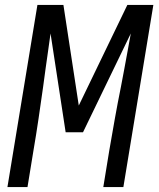

<svg xmlns="http://www.w3.org/2000/svg" viewBox="-20 -755 640 775"><path d="M10 0 131 -735H236L298 -329L494 -735H599L478 0H397L421 -147Q432 -211 443.5 -275.5Q455 -340 468 -404L482 -478Q489 -513 495 -548.5Q501 -584 508 -620L315 -221H245L184 -620Q179 -584 174 -548.5Q169 -513 164 -478L154 -404Q145 -340 135.5 -275.5Q126 -211 115 -147L91 0Z"/></svg>

Font: Iosevka Extended
Style: Italic
Weight: 400
Width: 7
Italic angle: -9°
Monospace: yes
Designer: Belleve Invis
Foundry: Belleve Invis
Version: Version 32.5.0; ttfautohint (v1.8.4)